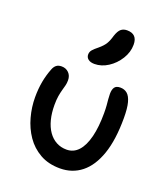

<svg xmlns="http://www.w3.org/2000/svg" viewBox="-145 -899 888 1013"><g transform="rotate(20 298.5 -393.0)"><path d="M309 10Q244 10 196.5 -17Q149 -44 118.5 -88.5Q88 -133 73 -188Q58 -243 58 -298Q58 -346 65.5 -386.5Q73 -427 88 -465Q94 -481 105 -490Q116 -499 135 -499Q159 -499 175 -483Q191 -467 191 -441Q191 -425 187.5 -411.5Q184 -398 179.5 -382Q175 -366 171.5 -345.5Q168 -325 168 -295Q168 -250 177.5 -213Q187 -176 205.5 -149.5Q224 -123 250 -109Q276 -95 308 -95Q347 -95 374 -124.5Q401 -154 415 -210Q429 -266 429 -343Q429 -369 427.5 -387Q426 -405 424.5 -419.5Q423 -434 423 -450Q423 -474 432 -487Q441 -500 464 -500Q487 -500 503 -486.5Q519 -473 527.5 -441.5Q536 -410 536 -355Q536 -232 508 -151.5Q480 -71 429 -30.5Q378 10 309 10ZM292 -570Q269 -570 256.5 -580Q244 -590 244 -606Q244 -621 254 -632.5Q264 -644 283 -659Q307 -679 318 -697Q329 -715 337 -744Q347 -774 360.5 -785Q374 -796 394 -796Q423 -796 437.5 -781Q452 -766 452 -736Q452 -694 428 -655.5Q404 -617 367.5 -593.5Q331 -570 292 -570Z"/></g></svg>

Font: Shantell Sans Light Medium
Style: Regular
Weight: 500
Version: Version 1.008;[ac192a2d6]